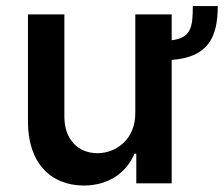

<svg xmlns="http://www.w3.org/2000/svg" viewBox="-20 -592 723 620"><path d="M683.2 -572.4H602.6C602.6 -505.3 597.7 -469.8 534.4 -462V-545.5H416.9V-227.6C417.3 -139.9 353 -97.3 294.7 -97.3C231.2 -97.3 187.9 -142.8 187.9 -214.8V-545.5H70.3V-198.5C70.3 -65.3 144.5 7.1 250.7 7.1C332.7 7.1 389.2 -36.2 414.4 -95.9H420.1V0H534.4V-398.4C648.1 -407.3 683.2 -466.3 683.2 -572.4Z"/></svg>

Font: Magic Ui Pro Semi Bold
Style: Regular
Weight: 600
Designer: Stefan Endress, Andreas Faust
Version: Version 1.000;FEAKit 1.0